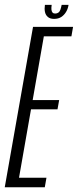

<svg xmlns="http://www.w3.org/2000/svg" viewBox="-49 -788 328 808"><path d="M-29 0H139.5L146.5 -40H31L81.5 -328H193L200 -367H88.5L135.5 -635H251.5L258.5 -675H90ZM178.5 -708.5Q196.5 -708.5 208.8 -716.5Q221 -724.5 229 -737.8Q237 -751 239.5 -767.5H210.5Q208 -755 205 -746.8Q202 -738.5 196.5 -734.8Q191 -731 183 -731Q176 -731 172.2 -735Q168.5 -739 167.5 -747Q166.5 -755 168.5 -767.5H140Q137.5 -751 140.2 -737.8Q143 -724.5 152.5 -716.5Q162 -708.5 178.5 -708.5Z"/></svg>

Font: Anybody ExtraCondensed Light
Style: Italic
Weight: 300
Width: 2
Italic angle: -10°
Version: Version 1.113;gftools[0.9.25]